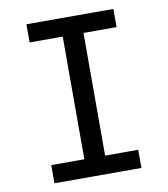

<svg xmlns="http://www.w3.org/2000/svg" viewBox="-82 -805 765 874"><g transform="rotate(-10 300.0 -367.5)"><path d="M99 0V-84H252V-651H99V-735H501V-651H348V-84H501V0Z"/></g></svg>

Font: Iosevka Medium Extended
Style: Regular
Weight: 500
Width: 7
Monospace: yes
Designer: Belleve Invis
Foundry: Belleve Invis
Version: Version 32.5.0; ttfautohint (v1.8.4)